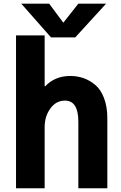

<svg xmlns="http://www.w3.org/2000/svg" viewBox="-20 -1015 651 1035"><path d="M94.7 -995.1H245.1L321.3 -892.6L402.3 -995.1H551.8L385.7 -813.5H254.9ZM66.4 0V-824.2H220.7V-549.8H223.6Q276.4 -605.5 358.4 -605.5Q396.5 -605.5 430.2 -593.8Q463.9 -582 493.7 -557.1Q523.4 -532.2 541 -485.8Q558.6 -439.5 558.6 -377V0H402.3V-359.4Q402.3 -472.7 330.1 -472.7Q282.2 -472.7 251.5 -430.2Q220.7 -387.7 220.7 -330.1V0Z"/></svg>

Font: Gothic A1 Black
Style: Regular
Weight: 900
Version: Version 2.50